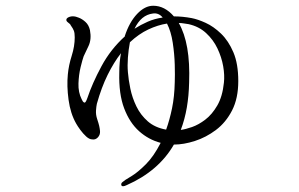

<svg xmlns="http://www.w3.org/2000/svg" viewBox="-20 -609 1040 668"><path d="M809 -327Q809 -267 787.5 -225Q766 -183 731.5 -157Q697 -131 658 -118.5Q619 -106 585 -106Q532 -14 421 35Q405 43 402 35Q401 29 405 25.5Q409 22 416 17Q419 15 439.5 2.5Q460 -10 487.5 -37.5Q515 -65 539 -112Q497 -123 464 -152.5Q431 -182 412 -232Q393 -282 395 -356Q395 -394 401 -424Q376 -392 354.5 -348.5Q333 -305 317 -248Q315 -239 314 -224.5Q313 -210 318 -195Q323 -180 325 -171.5Q327 -163 328 -153Q329 -140 320.5 -131Q312 -122 301 -124Q291 -124 280 -134Q269 -144 259.5 -157Q250 -170 245 -179Q225 -214 218.5 -262Q212 -310 216 -350Q219 -382 229.5 -415Q240 -448 240 -479Q240 -494 237 -502Q234 -510 226 -521Q225 -525 216.5 -531Q208 -537 212 -544Q216 -549 223.5 -551Q231 -553 238 -552Q242 -552 254 -547.5Q266 -543 277.5 -532.5Q289 -522 293 -504Q299 -472 288 -449Q277 -426 271 -413Q267 -402 260.5 -375.5Q254 -349 253 -318.5Q252 -288 264 -264Q266 -260 268 -256.5Q270 -253 274 -252Q278 -251 284 -268Q301 -319 333 -378.5Q365 -438 415 -483H414Q430 -532 457 -560.5Q484 -589 513 -589Q553 -589 585 -552Q615 -552 647 -546Q668 -542 695.5 -529.5Q723 -517 749 -492Q775 -467 792 -427Q809 -387 809 -327ZM512 -562Q471 -557 448 -509Q470 -523 494 -533.5Q518 -544 546 -548Q532 -565 512 -562ZM759 -321Q762 -347 756.5 -378.5Q751 -410 736.5 -440.5Q722 -471 697 -494Q672 -517 636 -525Q628 -526 619.5 -527.5Q611 -529 602 -529Q643 -458 638 -322Q637 -276 630 -235Q623 -194 609 -157Q625 -159 648 -167Q671 -175 694.5 -193Q718 -211 736 -242Q754 -273 759 -321ZM588 -323Q589 -346 588 -383.5Q587 -421 581 -460.5Q575 -500 561 -527Q529 -522 496 -506.5Q463 -491 432 -462Q427 -436 425 -408.5Q423 -381 425 -358Q427 -332 433.5 -300.5Q440 -269 454.5 -239Q469 -209 494 -187Q519 -165 558 -158Q570 -191 578.5 -232Q587 -273 588 -323Z"/></svg>

Font: Shippori Mincho TTF
Style: Regular
Weight: 400
Version: Version 2.100